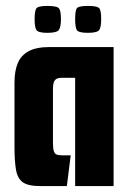

<svg xmlns="http://www.w3.org/2000/svg" viewBox="-20 -629 436 649"><path d="M116 0Q75 0 57 -13Q39 -26 34 -55.5Q29 -85 29 -132V-350Q29 -389 40 -415.5Q51 -442 77 -456Q103 -470 148 -470H364V0H234V-366H189Q177 -366 170.5 -362Q164 -358 161.5 -350Q159 -342 159 -328V-147Q159 -127 162 -118Q165 -109 171.5 -106.5Q178 -104 190 -104H219L206 0ZM277 -518Q244 -518 239 -528.5Q234 -539 234 -564Q234 -591 239 -600Q244 -609 277 -609Q311 -609 316.5 -600Q322 -591 322 -564Q322 -539 316 -528.5Q310 -518 277 -518ZM140 -518Q108 -518 102.5 -528.5Q97 -539 97 -564Q97 -591 102.5 -600Q108 -609 140 -609Q174 -609 180 -600Q186 -591 186 -564Q186 -539 179.5 -528.5Q173 -518 140 -518Z"/></svg>

Font: Smooch Sans ExtraBold
Style: Regular
Weight: 800
Designer: Robert E. Leuschke
Foundry: Robert E. Leuschke
Version: Version 1.010